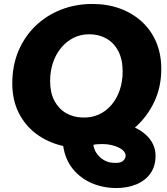

<svg xmlns="http://www.w3.org/2000/svg" viewBox="-20 -733 843 969"><path d="M568 216Q501 216 443.5 191.5Q386 167 347.5 119.5Q309 72 299 4Q221 -14 163.5 -57Q106 -100 74 -164.5Q42 -229 42 -312Q42 -402 73 -475.5Q104 -549 159 -602Q214 -655 287.5 -684Q361 -713 446 -713Q523 -713 586.5 -689.5Q650 -666 696.5 -623Q743 -580 768.5 -520Q794 -460 794 -385Q794 -295 759 -220Q724 -145 661 -89Q693 -74 716.5 -52.5Q740 -31 752.5 -4.5Q765 22 765 53Q765 106 739 142.5Q713 179 668 197.5Q623 216 568 216ZM562 89Q590 90 602 78Q614 66 614 53Q614 41 605 30.5Q596 20 580 12Q564 4 542.5 -1Q521 -6 497 -6Q484 -6 470.5 -5Q457 -4 451 -2Q453 13 460.5 28.5Q468 44 481.5 57.5Q495 71 514.5 80Q534 89 562 89ZM396 -140Q441 -138 478.5 -155Q516 -172 543 -204Q570 -236 584.5 -279Q599 -322 599 -372Q599 -433 577 -475Q555 -517 517 -538.5Q479 -560 430 -560Q386 -560 350 -541.5Q314 -523 287.5 -490.5Q261 -458 247 -415.5Q233 -373 233 -324Q233 -265 254.5 -224.5Q276 -184 313 -162.5Q350 -141 396 -140Z"/></svg>

Font: MuseoModerno Thin ExtraBold
Style: Italic
Weight: 800
Italic angle: -9°
Version: Version 1.003